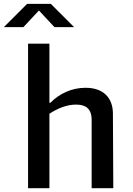

<svg xmlns="http://www.w3.org/2000/svg" viewBox="-64 -996 704 1016"><path d="M535.5 0 533.5 -395.5C533 -480 481.5 -531.5 388.5 -531.5C315 -531.5 249.5 -500 202.5 -452H197.5V-765H84.5V0H197.5V-394C241.5 -423 289.5 -442.5 338.5 -442.5C389 -442.5 421 -422 421 -361V0ZM-43.5 -852.5H60L142 -940.5L224 -852.5H328L205 -975.5H79.5Z"/></svg>

Font: Monaspace Argon Medium
Style: Regular
Weight: 500
Designer: Riley Cran & the Lettermatic Team
Foundry: Lettermatic
Version: Version 1.000 (Monaspace Argon)